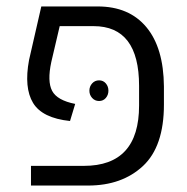

<svg xmlns="http://www.w3.org/2000/svg" viewBox="-20 -575 581 595"><path d="M76 0V-61H240Q411 -61 411 -248V-309Q411 -494 270 -494H165L139 -383Q126 -323 141.5 -293.5Q157 -264 213 -253L197 -200Q111 -209 82.5 -256Q54 -303 70 -389L108 -555H283Q380 -555 433.5 -491Q487 -427 488 -307V-251Q488 -121 423 -60.5Q358 0 253 0ZM265.5 -316.5Q274 -326 287 -326Q300 -326 308 -316.5Q316 -307 316 -294Q316 -281 308 -271.5Q300 -262 287 -262Q274 -262 265.5 -271.5Q257 -281 257 -294Q257 -307 265.5 -316.5Z"/></svg>

Font: Assistant
Style: Regular
Weight: 400
Designer: Hebrew By Ben Nathan, Latin by Paul Hunt
Version: Version 2.001;PS 002.001;hotconv 1.0.88;makeotf.lib2.5.64775